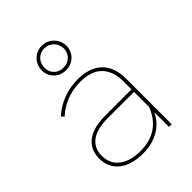

<svg xmlns="http://www.w3.org/2000/svg" viewBox="-221 -897 1016 1016"><g transform="rotate(-45 287.0 -388.5)"><path d="M445 -148C411 -64 348 -16 248 -16C145 -16 85 -65 85 -143C85 -212 131 -262 248 -262H445ZM272 -616C229 -616 200 -647 200 -687C200 -728 230 -761 272 -761C314 -761 345 -727 345 -687C345 -648 315 -616 272 -616ZM248 3C345 3 412 -41 445 -110V0H465V-339C465 -457 400 -520 280 -520C202 -520 128 -490 79 -443L93 -429C138 -472 204 -501 281 -501C388 -501 445 -446 445 -338V-281H249C111 -281 65 -216 65 -142C65 -55 132 3 248 3ZM272 -597C326 -597 365 -638 365 -687C365 -737 325 -780 272 -780C219 -780 180 -737 180 -687C180 -638 218 -597 272 -597Z"/></g></svg>

Font: Montserrat-Alt1 Thin
Style: Regular
Weight: 100
Designer: Differentunic
Foundry: Differentunic
Version: Version 7.222